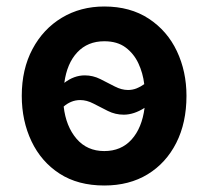

<svg xmlns="http://www.w3.org/2000/svg" viewBox="-20 -558 641 591"><path d="M301 13Q220 13 163.5 -23.5Q107 -60 77 -123Q47 -186 47 -263Q47 -345 80 -407Q113 -469 170.5 -503.5Q228 -538 301 -538Q381 -538 438 -500.5Q495 -463 524.5 -400.5Q554 -338 554 -263Q554 -180 522.5 -118Q491 -56 434.5 -21.5Q378 13 301 13ZM374 -281Q388 -281 400.5 -286Q413 -291 424 -299Q420 -333 406 -363Q392 -393 366.5 -412Q341 -431 301 -431Q250 -431 218 -397Q186 -363 178 -303Q208 -326 241 -326Q266 -326 289 -314.5Q312 -303 333 -292Q354 -281 374 -281ZM301 -93Q353 -93 385 -128.5Q417 -164 425 -226Q392 -205 361 -205Q335 -205 312 -216.5Q289 -228 268 -239Q247 -250 227 -250Q212 -250 199 -244.5Q186 -239 176 -230Q183 -169 215.5 -131Q248 -93 301 -93Z"/></svg>

Font: Ubuntu Sans
Style: Bold
Weight: 700
Designer: Dalton Maag Ltd
Foundry: Dalton Maag Ltd
Version: Version 1.006; ttfautohint (v1.8.4.7-5d5b)